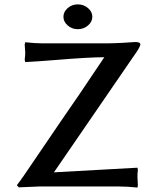

<svg xmlns="http://www.w3.org/2000/svg" viewBox="-20 -844 662 869"><path d="M224.1 -64 602.1 -85 604 -75.2Q602.1 -59.6 602.1 -43Q602.1 -33.2 604 -4.9L602.1 4.9Q557.1 0 517.1 0H159.2L64.9 3.9L56.2 -5.9Q58.6 -8.8 66.4 -19.3Q74.2 -29.8 77.1 -33.2H76.2Q77.6 -36.1 81.1 -40Q84.5 -43.9 85 -44.9Q298.3 -358.9 341.8 -420.9Q450.7 -583.5 452.1 -585Q381.3 -585 223.1 -571.8Q142.1 -565.4 94.2 -563L91.8 -573.2Q94.2 -592.8 94.2 -605Q94.2 -607.4 91.8 -643.1L94.2 -652.8Q139.2 -647.9 168.9 -647.9H469.2Q490.2 -647.9 534.4 -650.1Q578.6 -652.3 591.8 -653.8Q615.2 -653.8 615.2 -643.1Q615.2 -631.3 583 -586.9Q549.8 -539.1 421.4 -351.3Q293 -163.6 224.1 -64ZM332 -824.2Q358.9 -824.2 378.4 -807.4Q397.9 -790.5 397.9 -768.1Q397.9 -745.6 378.4 -728.8Q358.9 -711.9 332 -711.9Q305.7 -711.9 286.4 -728.8Q267.1 -745.6 267.1 -768.1Q267.1 -790.5 286.4 -807.4Q305.7 -824.2 332 -824.2Z"/></svg>

Font: Linear Smooth
Style: Bold
Weight: 700
Designer: Philipp H. Poll, Flanker
Foundry: Philipp H. Poll, reworked by Flanker
Version: Version 1.061 | FøM Fix